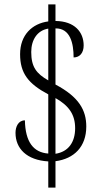

<svg xmlns="http://www.w3.org/2000/svg" viewBox="-20 -780 474 879"><path d="M201 -41V79H234V-42C319 -53 375 -108 375 -201C375 -275 342 -336 234 -393V-650C302 -651 317 -581 317 -517C346 -517 363 -539 363 -572C363 -633 322 -683 234 -684V-760H201V-682C127 -672 72 -620 72 -532C72 -445 109 -397 201 -348V-77C133 -82 96 -130 94 -229C64 -229 51 -200 51 -172C51 -100 102 -47 201 -41ZM201 -649V-412C147 -443 123 -473 123 -542C123 -598 151 -641 201 -649ZM234 -76V-331C296 -296 324 -255 324 -193C324 -129 293 -85 234 -76Z"/></svg>

Font: Noto Serif Lao ExtraCondensed Light
Style: Regular
Weight: 300
Width: 2
Designer: Monotype Design Team
Foundry: Monotype Imaging Inc.
Version: Version 2.003